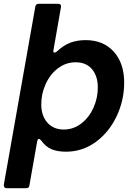

<svg xmlns="http://www.w3.org/2000/svg" viewBox="-41 -783 704 1005"><path d="M113 187Q112 202 96 202H-6Q-14 202 -18 197Q-22 192 -21 184L144 -749Q147 -763 161 -763H264Q272 -763 276 -758Q280 -753 278 -745L239 -522L238 -516Q238 -508 244 -508Q251 -508 256 -513Q291 -546 327 -559.5Q363 -573 407 -573Q500 -573 554.5 -512.5Q609 -452 609 -351Q609 -258 569.5 -174.5Q530 -91 460.5 -40Q391 11 304 11Q259 11 228.5 -2Q198 -15 174 -48Q168 -56 162 -56Q157 -56 154 -45ZM471 -325Q471 -385 440.5 -421Q410 -457 355 -457Q304 -457 262.5 -425.5Q221 -394 198 -343Q175 -292 175 -237Q175 -177 207 -141Q239 -105 293 -105Q344 -105 385 -137Q426 -169 448.5 -219.5Q471 -270 471 -325Z"/></svg>

Font: Open Sauce Two
Style: Bold Italic
Weight: 700
Italic angle: -10°
Designer: Alfredo Marco Pradil
Foundry: Creative Sauce Fz LLC
Version: Version 1.477